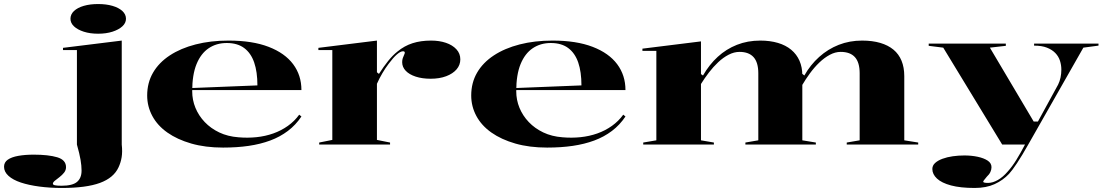

<svg xmlns="http://www.w3.org/2000/svg" viewBox="-262 -716 5480 951"><path d="M224 -549Q184 -549 153 -559Q122 -569 104.5 -585.5Q87 -602 87 -623Q87 -645 104.5 -661.5Q122 -678 153 -687Q184 -696 224 -696Q264 -696 295 -687Q326 -678 344 -661.5Q362 -645 362 -623Q362 -602 344 -585.5Q326 -569 295 -559Q264 -549 224 -549ZM44 215Q-15 215 -67.5 208Q-120 201 -159 188Q-198 175 -220 155Q-242 135 -242 110Q-242 88 -223.5 75Q-205 62 -171.5 56Q-138 50 -95 50Q-22 50 21.5 63Q65 76 65 112Q65 127 55.5 139Q46 151 33 161Q20 171 10 179Q0 187 0 194Q0 199 9.5 201.5Q19 204 43 204Q97 204 119.5 185Q142 166 142 129Q142 105 137 75.5Q132 46 119 0V-468H50V-479L341 -515V0Q345 36 340.5 63Q336 90 325 113Q301 165 233 190Q165 215 44 215Z M870 -515Q988 -515 1068.5 -484Q1149 -453 1190 -398Q1231 -343 1231 -270H688V-280L1013 -293Q1013 -360 997 -406.5Q981 -453 947.5 -478Q914 -503 861 -503Q810 -503 771.5 -477Q733 -451 711.5 -398.5Q690 -346 690 -264Q690 -221 706 -182Q722 -143 752 -111.5Q782 -80 824 -60Q866 -40 919 -36Q964 -32 1008 -36.5Q1052 -41 1091.5 -55Q1131 -69 1164 -92.5Q1197 -116 1220 -148L1231 -139Q1203 -97 1164 -67.5Q1125 -38 1076.5 -20Q1028 -2 970 6.5Q912 15 843 15Q755 15 685.5 -5Q616 -25 567 -59.5Q518 -94 492.5 -141.5Q467 -189 467 -243Q467 -306 496 -356Q525 -406 579 -441.5Q633 -477 707 -496Q781 -515 870 -515Z M1319 0V-10L1384 -23V-468H1315V-479L1605 -515V-358L1615 -350Q1638 -386 1660.5 -414Q1683 -442 1707 -461Q1741 -489 1781.5 -502Q1822 -515 1873 -515Q1914 -515 1946.5 -504Q1979 -493 1998.5 -472Q2018 -451 2018 -422Q2018 -394 1999.5 -372.5Q1981 -351 1948 -338.5Q1915 -326 1871 -326Q1829 -326 1797 -336.5Q1765 -347 1747.5 -365.5Q1730 -384 1730 -408Q1730 -419 1733 -428Q1736 -437 1739.5 -444Q1743 -451 1743 -455Q1743 -462 1734 -462Q1722 -462 1704 -446.5Q1686 -431 1663 -400Q1647 -379 1632 -353.5Q1617 -328 1605 -301V-23L1670 -10V0Z M2475 -515Q2593 -515 2673.5 -484Q2754 -453 2795 -398Q2836 -343 2836 -270H2293V-280L2618 -293Q2618 -360 2602 -406.5Q2586 -453 2552.5 -478Q2519 -503 2466 -503Q2415 -503 2376.5 -477Q2338 -451 2316.5 -398.5Q2295 -346 2295 -264Q2295 -221 2311 -182Q2327 -143 2357 -111.5Q2387 -80 2429 -60Q2471 -40 2524 -36Q2569 -32 2613 -36.5Q2657 -41 2696.5 -55Q2736 -69 2769 -92.5Q2802 -116 2825 -148L2836 -139Q2808 -97 2769 -67.5Q2730 -38 2681.5 -20Q2633 -2 2575 6.5Q2517 15 2448 15Q2360 15 2290.5 -5Q2221 -25 2172 -59.5Q2123 -94 2097.5 -141.5Q2072 -189 2072 -243Q2072 -306 2101 -356Q2130 -406 2184 -441.5Q2238 -477 2312 -496Q2386 -515 2475 -515Z M2924 0V-10L2989 -21V-464H2920V-475L3210 -511V-349L3220 -342Q3251 -396 3293 -434.5Q3335 -473 3388 -494Q3441 -515 3504 -515Q3552 -515 3591 -503.5Q3630 -492 3657 -469.5Q3684 -447 3698 -415Q3712 -383 3712 -343V-21L3779 -10V0H3430V-10L3494 -21V-353Q3494 -407 3470.5 -433Q3447 -459 3401 -459Q3374 -459 3347 -445Q3320 -431 3295.5 -408Q3271 -385 3249.5 -357Q3228 -329 3210 -300V-21L3274 -10V0ZM3932 0V-10L3996 -21V-353Q3996 -407 3972.5 -433Q3949 -459 3902 -459Q3875 -459 3848 -444.5Q3821 -430 3796 -406Q3771 -382 3749.5 -352.5Q3728 -323 3711 -294V-351L3722 -342Q3752 -395 3795.5 -434Q3839 -473 3892.5 -494Q3946 -515 4008 -515Q4059 -515 4098 -503.5Q4137 -492 4163.5 -470Q4190 -448 4203.5 -415Q4217 -382 4217 -339V-21L4286 -10V0Z M4566 215Q4495 215 4448.5 202.5Q4402 190 4379 168.5Q4356 147 4356 121Q4356 104 4369.5 91.5Q4383 79 4406 70.5Q4429 62 4457 58Q4485 54 4515 54Q4550 54 4580.5 60.5Q4611 67 4630 79.5Q4649 92 4649 112Q4649 124 4643.5 136Q4638 148 4626 159Q4618 169 4613 175Q4608 181 4608 184Q4608 190 4632 190Q4655 190 4680.5 175.5Q4706 161 4729 134Q4751 110 4772 76Q4793 42 4815 0H4702L4410 -480L4338 -489V-500H4720V-489L4641 -480L4858 -114H4879L4979 -297Q4987 -313 4991 -332Q4995 -351 4995 -371Q4995 -394 4988 -415.5Q4981 -437 4965 -453.5Q4949 -470 4923.5 -480Q4898 -490 4860 -490V-500H5179V-490L5104 -480L4831 0Q4800 55 4775.5 92Q4751 129 4736 145Q4706 177 4664.5 196Q4623 215 4566 215Z"/></svg>

Font: Kalnia SemiExpanded Medium
Style: Regular
Weight: 500
Width: 6
Designer: Frida Medrano
Foundry: Frida Medrano
Version: Version 1.105